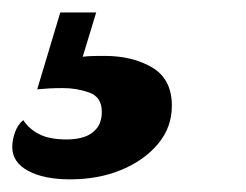

<svg xmlns="http://www.w3.org/2000/svg" viewBox="-88 -31 394 308"><path d="M24.7 256.7Q-17.7 256.7 -43 243Q-68.3 229.3 -68.3 205Q-68.3 193 -63.8 180.8Q-59.3 168.7 -50.7 161.7Q-41.3 176 -25 184.3Q-8.7 192.7 19 192.7Q35 192.7 47.5 188.5Q60 184.3 67.7 174.3Q75.3 164.3 75.3 148.3Q75.3 124.7 55.3 117.5Q35.3 110.3 12.7 110.3Q1 110.3 -8.5 110.8Q-18 111.3 -28.3 112.3L8.7 -11H66.3L44.7 60Q53 59 62.8 58.8Q72.7 58.7 80.3 58.7Q124.7 58.7 156.2 77.3Q187.7 96 187.7 138.7Q187.7 173.3 165.5 199.8Q143.3 226.3 106.7 241.5Q70 256.7 24.7 256.7Z"/></svg>

Font: Sansita Swashed Light
Style: Regular
Weight: 300
Designer: Pablo Cosgaya
Foundry: Omnibus-Type
Version: Version 1.003